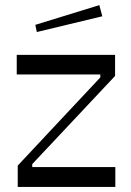

<svg xmlns="http://www.w3.org/2000/svg" viewBox="-20 -736 516 756"><path d="M49.8 0V-84L375 -431.2V-442.9H45.9V-520H433.1V-437L106.9 -89.8V-78.1H434.1V0ZM125 -609.9 119.1 -638.2 371.1 -715.8 382.8 -671.9Z"/></svg>

Font: Ribes
Style: Regular
Weight: 400
Designer: Luigi Gorlero
Foundry: Collletttivo
Version: Version 2.100;Glyphs 3.2 (3217)